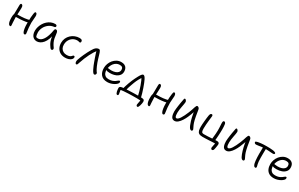

<svg xmlns="http://www.w3.org/2000/svg" viewBox="261 -2164 6187 3967"><g transform="rotate(30 3354.5 -181.0)"><path d="M133 11Q112 11 97.5 -10Q83 -31 76 -68.5Q69 -106 69 -157Q69 -207 76 -232Q83 -257 101 -266Q110 -271 126 -271.5Q142 -272 166 -272Q239 -272 311.5 -279.5Q384 -287 448 -309L475 -257Q427 -238 367 -228.5Q307 -219 244 -215.5Q181 -212 123 -212L81 -215Q82 -274 83.5 -340.5Q85 -407 85 -458Q85 -479 91.5 -491Q98 -503 109 -503Q126 -503 138.5 -486.5Q151 -470 151 -432Q151 -410 149.5 -378.5Q148 -347 146.5 -312Q145 -277 143.5 -245.5Q142 -214 142 -193Q142 -128 147 -79Q152 -30 152 -13Q152 -3 147 4Q142 11 133 11ZM473 11Q453 11 439 -18Q425 -47 417.5 -97Q410 -147 410 -208Q410 -304 414.5 -359.5Q419 -415 424 -448Q427 -468 432.5 -484Q438 -500 451 -500Q471 -500 480.5 -479.5Q490 -459 490 -430Q490 -394 484.5 -353Q479 -312 479 -268Q479 -205 484.5 -153Q490 -101 495.5 -66.5Q501 -32 501 -19Q501 -5 492.5 3Q484 11 473 11Z M765 10Q722 10 690.5 -11.5Q659 -33 642 -72Q625 -111 625 -163Q625 -210 639.5 -257.5Q654 -305 680 -347.5Q706 -390 743 -423Q780 -456 825 -475Q870 -494 922 -494Q940 -494 952 -485.5Q964 -477 964 -460Q964 -449 957 -441Q950 -433 934 -431Q862 -423 808.5 -382.5Q755 -342 725.5 -284Q696 -226 696 -163Q696 -131 701.5 -104.5Q707 -78 727 -36L681 -93Q703 -69 718 -61.5Q733 -54 761 -54Q829 -54 881.5 -134Q934 -214 959 -367Q962 -384 969.5 -394Q977 -404 992 -404Q1012 -404 1025 -386Q1038 -368 1040 -338Q1046 -277 1055.5 -229Q1065 -181 1085 -139Q1105 -97 1139 -51Q1146 -42 1147 -32Q1148 -22 1145 -13Q1142 -4 1135.5 1.5Q1129 7 1120 7Q1107 7 1099 1.5Q1091 -4 1083 -14Q1064 -40 1047 -67.5Q1030 -95 1016.5 -131.5Q1003 -168 994 -219Q985 -270 983 -342L1009 -341Q998 -245 973 -177.5Q948 -110 913.5 -69Q879 -28 840.5 -9Q802 10 765 10Z M1439 9Q1372 9 1322.5 -19.5Q1273 -48 1246 -99.5Q1219 -151 1219 -220Q1219 -278 1241.5 -328Q1264 -378 1303.5 -415.5Q1343 -453 1394.5 -474Q1446 -495 1504 -495Q1521 -495 1536.5 -491Q1552 -487 1561.5 -476.5Q1571 -466 1571 -444Q1571 -432 1564.5 -424Q1558 -416 1545 -416Q1535 -416 1528.5 -419Q1522 -422 1514 -424.5Q1506 -427 1489 -427Q1432 -427 1386.5 -399.5Q1341 -372 1314 -323.5Q1287 -275 1287 -211Q1287 -163 1306.5 -128.5Q1326 -94 1360.5 -75Q1395 -56 1439 -56Q1484 -56 1508 -65.5Q1532 -75 1543.5 -87Q1555 -99 1563 -108.5Q1571 -118 1584 -118Q1595 -118 1601.5 -111Q1608 -104 1608 -93Q1608 -63 1585.5 -40Q1563 -17 1524.5 -4Q1486 9 1439 9Z M1713 12Q1702 12 1695 4.5Q1688 -3 1684.5 -15.5Q1681 -28 1681 -43Q1681 -59 1690 -87.5Q1699 -116 1714 -153.5Q1729 -191 1747 -230Q1767 -274 1789 -316.5Q1811 -359 1831 -392.5Q1851 -426 1864 -443Q1887 -472 1912.5 -485Q1938 -498 1962 -498Q1979 -498 1990 -482.5Q2001 -467 2008 -446Q2018 -418 2028 -382.5Q2038 -347 2049.5 -310Q2061 -273 2073 -239Q2089 -197 2102.5 -165.5Q2116 -134 2128.5 -111Q2141 -88 2151 -73Q2161 -60 2167.5 -52Q2174 -44 2174 -36Q2174 -22 2169 -12Q2164 -2 2155.5 3.5Q2147 9 2136 9Q2123 9 2106 -12Q2089 -33 2071.5 -68Q2054 -103 2037 -143Q2028 -166 2013 -205.5Q1998 -245 1982 -291.5Q1966 -338 1952 -381Q1938 -424 1931 -452L1951 -450Q1926 -419 1899.5 -377Q1873 -335 1847 -283Q1821 -231 1796.5 -172Q1772 -113 1751 -48Q1744 -26 1736.5 -7Q1729 12 1713 12Z M2448 10Q2395 10 2356.5 -6Q2318 -22 2293 -52Q2268 -82 2256 -122Q2244 -162 2244 -210Q2244 -260 2262 -310.5Q2280 -361 2314 -402.5Q2348 -444 2395.5 -469.5Q2443 -495 2502 -495Q2546 -495 2578.5 -479Q2611 -463 2629 -430.5Q2647 -398 2647 -349Q2647 -309 2628.5 -277.5Q2610 -246 2577 -224Q2544 -202 2499.5 -190.5Q2455 -179 2403 -179Q2341 -179 2318.5 -194Q2296 -209 2296 -227Q2296 -238 2301.5 -243.5Q2307 -249 2321 -249Q2332 -249 2349 -245Q2366 -241 2399 -241Q2454 -241 2494.5 -255Q2535 -269 2557.5 -294.5Q2580 -320 2580 -353Q2580 -391 2561.5 -410Q2543 -429 2499 -429Q2458 -429 2423.5 -410.5Q2389 -392 2364 -360Q2339 -328 2325 -287Q2311 -246 2311 -201Q2311 -161 2324 -128Q2337 -95 2366.5 -75Q2396 -55 2445 -55Q2498 -55 2533.5 -68.5Q2569 -82 2592.5 -99Q2616 -116 2631.5 -129.5Q2647 -143 2660 -143Q2671 -143 2675 -136Q2679 -129 2679 -114Q2679 -96 2659.5 -74.5Q2640 -53 2607 -34Q2574 -15 2533 -2.5Q2492 10 2448 10Z M2796 -30Q2805 -65 2817.5 -105Q2830 -145 2845 -186.5Q2860 -228 2876.5 -266.5Q2893 -305 2908 -336Q2925 -370 2944.5 -407Q2964 -444 2984.5 -470Q3005 -496 3022 -496Q3039 -496 3055 -479.5Q3071 -463 3089 -428Q3103 -401 3121 -356Q3139 -311 3157 -258.5Q3175 -206 3191 -153.5Q3207 -101 3216 -58L3146 -55Q3136 -103 3119 -161Q3102 -219 3082 -274.5Q3062 -330 3043.5 -371.5Q3025 -413 3011 -427L3034 -440Q3009 -402 2983 -353.5Q2957 -305 2937 -253Q2923 -215 2910.5 -180.5Q2898 -146 2887.5 -112Q2877 -78 2868 -40ZM3245 141Q3231 141 3222.5 130Q3214 119 3214 106Q3214 96 3219.5 71.5Q3225 47 3230.5 13.5Q3236 -20 3236 -55L3268 0Q3254 -2 3224 -4.5Q3194 -7 3150 -7Q3097 -7 3044 -6Q2991 -5 2939.5 -3Q2888 -1 2841 3Q2794 7 2754 13L2769 -13Q2769 1 2771.5 20Q2774 39 2777.5 58Q2781 77 2783.5 91.5Q2786 106 2786 111Q2786 120 2780.5 128Q2775 136 2764 136Q2745 136 2736 119Q2727 102 2722 80Q2718 65 2715 39.5Q2712 14 2712 1Q2712 -13 2717.5 -23Q2723 -33 2735.5 -39.5Q2748 -46 2768 -49Q2793 -53 2835.5 -56Q2878 -59 2930.5 -61.5Q2983 -64 3039 -65.5Q3095 -67 3147 -67Q3173 -67 3200 -67Q3227 -67 3254 -63Q3278 -60 3288.5 -47Q3299 -34 3299 -8Q3299 9 3294.5 34Q3290 59 3282.5 83.5Q3275 108 3265.5 124.5Q3256 141 3245 141Z M3441 11Q3420 11 3405.5 -10Q3391 -31 3384 -68.5Q3377 -106 3377 -157Q3377 -207 3384 -232Q3391 -257 3409 -266Q3418 -271 3434 -271.5Q3450 -272 3474 -272Q3547 -272 3619.5 -279.5Q3692 -287 3756 -309L3783 -257Q3735 -238 3675 -228.5Q3615 -219 3552 -215.5Q3489 -212 3431 -212L3389 -215Q3390 -274 3391.5 -340.5Q3393 -407 3393 -458Q3393 -479 3399.5 -491Q3406 -503 3417 -503Q3434 -503 3446.5 -486.5Q3459 -470 3459 -432Q3459 -410 3457.5 -378.5Q3456 -347 3454.5 -312Q3453 -277 3451.5 -245.5Q3450 -214 3450 -193Q3450 -128 3455 -79Q3460 -30 3460 -13Q3460 -3 3455 4Q3450 11 3441 11ZM3781 11Q3761 11 3747 -18Q3733 -47 3725.5 -97Q3718 -147 3718 -208Q3718 -304 3722.5 -359.5Q3727 -415 3732 -448Q3735 -468 3740.5 -484Q3746 -500 3759 -500Q3779 -500 3788.5 -479.5Q3798 -459 3798 -430Q3798 -394 3792.5 -353Q3787 -312 3787 -268Q3787 -205 3792.5 -153Q3798 -101 3803.5 -66.5Q3809 -32 3809 -19Q3809 -5 3800.5 3Q3792 11 3781 11Z M4051 10Q4020 10 4000.5 -5.5Q3981 -21 3971 -47Q3961 -73 3957 -103Q3953 -133 3953 -161Q3953 -184 3957 -220Q3961 -256 3966.5 -295.5Q3972 -335 3978 -370Q3984 -405 3988 -424Q3994 -459 3998 -478Q4002 -497 4015 -497Q4025 -497 4035 -489Q4045 -481 4052 -468Q4059 -455 4059 -438Q4059 -423 4053.5 -391.5Q4048 -360 4040.5 -321Q4033 -282 4027.5 -243Q4022 -204 4022 -174Q4022 -146 4024.5 -119Q4027 -92 4035.5 -74.5Q4044 -57 4061 -57Q4096 -57 4137.5 -120Q4179 -183 4225 -296Q4243 -340 4254.5 -376Q4266 -412 4274.5 -438.5Q4283 -465 4292 -479.5Q4301 -494 4313 -494Q4330 -494 4346.5 -480Q4363 -466 4367 -439Q4372 -410 4378 -372Q4384 -334 4391 -293.5Q4398 -253 4407 -216Q4422 -154 4439 -115Q4456 -76 4468 -54Q4480 -32 4480 -21Q4480 -12 4476.5 -5Q4473 2 4467 5.5Q4461 9 4454 9Q4433 9 4415 -12Q4397 -33 4381.5 -71Q4366 -109 4350 -160Q4340 -195 4330 -237Q4320 -279 4313 -322Q4306 -365 4302 -401L4325 -396Q4317 -370 4308.5 -343.5Q4300 -317 4288 -285.5Q4276 -254 4258 -212Q4234 -156 4201.5 -105Q4169 -54 4131 -22Q4093 10 4051 10Z M5024 141Q5009 141 5001.5 129Q4994 117 4994 104Q4994 87 5003 53.5Q5012 20 5015 -17L5047 -7Q5027 -7 4997.5 -6Q4968 -5 4932.5 -3Q4897 -1 4859.5 1Q4822 3 4785 4Q4748 5 4716 5Q4659 5 4631 -15Q4603 -35 4594 -71Q4585 -107 4585 -155Q4585 -181 4587.5 -219.5Q4590 -258 4594 -300Q4598 -342 4602.5 -379Q4607 -416 4611 -438Q4616 -466 4626 -481.5Q4636 -497 4657 -497Q4666 -497 4673 -487.5Q4680 -478 4680 -467Q4680 -460 4676 -428Q4672 -396 4667 -350Q4662 -304 4658 -253Q4654 -202 4654 -155Q4654 -101 4665.5 -78.5Q4677 -56 4719 -56Q4773 -56 4816.5 -58.5Q4860 -61 4896 -63.5Q4932 -66 4963.5 -68.5Q4995 -71 5025 -71Q5057 -71 5069.5 -57.5Q5082 -44 5082 -24Q5082 -10 5078.5 14.5Q5075 39 5070.5 63Q5066 87 5062 102Q5058 118 5049 129.5Q5040 141 5024 141ZM4910 -31Q4914 -66 4918.5 -107Q4923 -148 4926.5 -189.5Q4930 -231 4930 -266Q4930 -301 4929 -327.5Q4928 -354 4926.5 -375Q4925 -396 4924 -413.5Q4923 -431 4923 -447Q4923 -469 4929 -483Q4935 -497 4954 -497Q4967 -497 4977 -484Q4987 -471 4990 -454Q4995 -425 4996.5 -392.5Q4998 -360 4998 -326Q4998 -300 4996.5 -260.5Q4995 -221 4992.5 -177.5Q4990 -134 4986.5 -95.5Q4983 -57 4980 -34Z M5284 10Q5253 10 5233.5 -5.5Q5214 -21 5204 -47Q5194 -73 5190 -103Q5186 -133 5186 -161Q5186 -184 5190 -220Q5194 -256 5199.5 -295.5Q5205 -335 5211 -370Q5217 -405 5221 -424Q5227 -459 5231 -478Q5235 -497 5248 -497Q5258 -497 5268 -489Q5278 -481 5285 -468Q5292 -455 5292 -438Q5292 -423 5286.5 -391.5Q5281 -360 5273.5 -321Q5266 -282 5260.5 -243Q5255 -204 5255 -174Q5255 -146 5257.5 -119Q5260 -92 5268.5 -74.5Q5277 -57 5294 -57Q5329 -57 5370.5 -120Q5412 -183 5458 -296Q5476 -340 5487.5 -376Q5499 -412 5507.5 -438.5Q5516 -465 5525 -479.5Q5534 -494 5546 -494Q5563 -494 5579.5 -480Q5596 -466 5600 -439Q5605 -410 5611 -372Q5617 -334 5624 -293.5Q5631 -253 5640 -216Q5655 -154 5672 -115Q5689 -76 5701 -54Q5713 -32 5713 -21Q5713 -12 5709.5 -5Q5706 2 5700 5.5Q5694 9 5687 9Q5655 9 5630.5 -37Q5606 -83 5583 -160Q5573 -195 5563 -237Q5553 -279 5546 -322Q5539 -365 5535 -401L5558 -396Q5546 -357 5532 -315.5Q5518 -274 5491 -212Q5467 -156 5434.5 -105Q5402 -54 5364 -22Q5326 10 5284 10Z M5759 -409Q5738 -409 5726 -420Q5714 -431 5714 -445Q5714 -453 5721 -458.5Q5728 -464 5748 -469Q5782 -478 5839 -484Q5896 -490 5971 -490Q6008 -490 6040.5 -489Q6073 -488 6115 -483Q6150 -479 6171 -469Q6192 -459 6192 -448Q6192 -440 6189 -434Q6186 -428 6178 -424.5Q6170 -421 6156 -421Q6134 -421 6106.5 -423Q6079 -425 6048.5 -427.5Q6018 -430 5986 -430Q5918 -430 5877 -425Q5836 -420 5810 -414.5Q5784 -409 5759 -409ZM5981 12Q5960 12 5947.5 -8Q5935 -28 5927 -58Q5922 -78 5918 -114Q5914 -150 5912 -193.5Q5910 -237 5910 -278Q5910 -331 5911.5 -372.5Q5913 -414 5913 -442L5981 -447Q5980 -427 5979.5 -401Q5979 -375 5978.5 -345Q5978 -315 5978 -283.5Q5978 -252 5978 -222Q5978 -167 5982 -131Q5986 -95 5991 -73Q5996 -51 6000 -38Q6004 -25 6004 -15Q6004 -6 6001 0Q5998 6 5993 9Q5988 12 5981 12Z M6419 10Q6348 10 6303 -18.5Q6258 -47 6236.5 -96.5Q6215 -146 6215 -210Q6215 -260 6233 -310.5Q6251 -361 6285 -402.5Q6319 -444 6366.5 -469.5Q6414 -495 6473 -495Q6539 -495 6578.5 -459Q6618 -423 6618 -349Q6618 -296 6586 -258Q6554 -220 6499 -199.5Q6444 -179 6374 -179Q6312 -179 6289.5 -194Q6267 -209 6267 -227Q6267 -238 6272.5 -243.5Q6278 -249 6292 -249Q6303 -249 6320 -245Q6337 -241 6370 -241Q6425 -241 6465.5 -255Q6506 -269 6528.5 -294.5Q6551 -320 6551 -353Q6551 -391 6532.5 -410Q6514 -429 6470 -429Q6416 -429 6373.5 -397Q6331 -365 6306.5 -313Q6282 -261 6282 -201Q6282 -161 6295 -128Q6308 -95 6337.5 -75Q6367 -55 6416 -55Q6469 -55 6504.5 -68.5Q6540 -82 6563.5 -99Q6587 -116 6602.5 -129.5Q6618 -143 6631 -143Q6642 -143 6646 -136Q6650 -129 6650 -114Q6650 -96 6630.5 -74.5Q6611 -53 6578 -34Q6545 -15 6504 -2.5Q6463 10 6419 10Z"/></g></svg>

Font: Shantell Sans Light
Style: Regular
Weight: 300
Designer: Stephen Nixon, Anya Danilova, Shantell Martin
Foundry: Arrow Type
Version: Version 1.011;[c5ecc13dd]